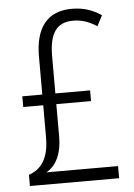

<svg xmlns="http://www.w3.org/2000/svg" viewBox="-52 -764 562 804"><g transform="rotate(-5 228.5 -362.0)"><path d="M280 -724C174 -724 126 -654 126 -537V-377H42V-332H126V-198C126 -111 96 -66 41 -47V0H416V-51H115C155 -74 181 -120 181 -197V-332H327V-377H181V-533C181 -631 213 -674 281 -674C316 -674 347 -664 381 -642L404 -686C369 -710 330 -724 280 -724Z"/></g></svg>

Font: Noto Sans Thai Cond Light
Style: Regular
Weight: 300
Width: 3
Designer: Monotype Design Team
Foundry: Monotype Imaging Inc.
Version: Version 2.002